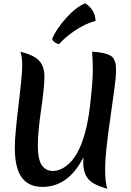

<svg xmlns="http://www.w3.org/2000/svg" viewBox="-20 -1116 795 1167"><path d="M633 31Q548 9 517 -27.5Q486 -64 486 -129Q486 -149 487 -160Q396 20 238 20Q154 20 112 -37.5Q70 -95 70 -220Q70 -291 92.5 -476Q115 -661 115 -716.5Q115 -772 104 -802Q187 -781 218.5 -746.5Q250 -712 250 -649.5Q250 -587 230 -450.5Q210 -314 210 -230.5Q210 -147 234 -112Q258 -77 301 -77Q352 -77 400 -122Q498 -215 528 -479V-481Q544 -620 544 -685Q544 -750 540 -802Q616 -798 651 -778Q666 -770 674 -753.5Q682 -737 683.5 -723Q685 -709 685 -672Q685 -635 652 -409Q619 -183 619 -92.5Q619 -2 633 31ZM297 -881Q324 -942 383 -1007.5Q442 -1073 498 -1096Q558 -1058 561 -989Q498 -972 437.5 -931.5Q377 -891 339 -848Q323 -851 311 -860.5Q299 -870 297 -881Z"/></svg>

Font: MeriendaOneRegular
Style: Regular
Weight: 400
Designer: Eduardo Rodriguez Tunni
Foundry: Eduardo Rodriguez Tunni
Version: Version 1.001